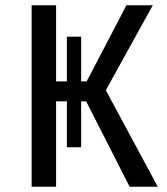

<svg xmlns="http://www.w3.org/2000/svg" viewBox="-20 -709 634 729"><path d="M381.8 -366.2 579.1 0H472.2L307.1 -324.2H288.1V-149.9H233.9V-324.2H192.9V0H100.1V-689H192.9V-399.9H233.9V-569.8H288.1V-399.9H309.1L460 -689H560.1Z"/></svg>

Font: FiraGO
Style: Regular
Weight: 400
Designer: bBox Type
Foundry: bBox Type GmbH
Version: Version 1.001;PS 001.001;hotconv 1.0.88;makeotf.lib2.5.64775